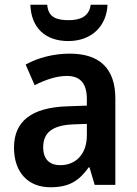

<svg xmlns="http://www.w3.org/2000/svg" viewBox="-20 -779 576 809"><path d="M433 -759H362C356 -708 315 -694 270 -694C218 -694 183 -706 179 -759H108C111 -663 170 -606 268 -606C364 -606 429 -667 433 -759ZM274 -553C204 -553 139 -535 88 -507L126 -420C172 -443 217 -459 262 -459C316 -459 346 -430 346 -361V-334L263 -331C114 -326 39 -269 39 -157C39 -53 98 10 192 10C271 10 312 -16 354 -74H357L379 0H466V-364C466 -490 400 -553 274 -553ZM289 -255 346 -257V-209C346 -128 298 -83 234 -83C191 -83 162 -106 162 -158C162 -217 196 -251 289 -255Z"/></svg>

Font: Noto Sans Myanmar SemiCondensed SemiBold
Style: Regular
Weight: 600
Width: 4
Designer: Monotype Design Team
Foundry: Monotype Imaging Inc.
Version: Version 2.107